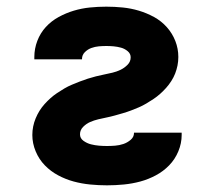

<svg xmlns="http://www.w3.org/2000/svg" viewBox="-20 -548 640 576"><path d="M301 8Q276 8 250.5 5.5Q225 3 201 -3.5Q177 -10 154.5 -22Q132 -34 114.5 -52Q97 -70 87 -94Q77 -118 77 -143Q77 -156 79.5 -168.5Q82 -181 87 -193Q92 -205 98.5 -215.5Q105 -226 113.5 -235.5Q122 -245 131.5 -253.5Q141 -262 151.5 -269Q162 -276 173 -282.5Q184 -289 196 -294Q208 -299 219.5 -303.5Q231 -308 243.5 -312Q256 -316 268 -319Q280 -322 292.5 -324.5Q305 -327 317.5 -330Q330 -333 341.5 -338.5Q353 -344 362.5 -353.5Q372 -363 372 -376Q372 -387 363 -394.5Q354 -402 343 -405Q332 -408 321 -409Q310 -410 299 -410Q288 -410 276.5 -409Q265 -408 254 -404Q243 -400 234.5 -391.5Q226 -383 226 -371V-370H83V-377Q83 -402 92 -425.5Q101 -449 117.5 -467Q134 -485 156 -497Q178 -509 201.5 -516Q225 -523 249.5 -525.5Q274 -528 299 -528Q324 -528 348.5 -525.5Q373 -523 396.5 -516Q420 -509 442 -497Q464 -485 480.5 -466.5Q497 -448 506 -425Q515 -402 515 -377Q515 -364 512.5 -351.5Q510 -339 505.5 -327.5Q501 -316 494 -305Q487 -294 478.5 -284.5Q470 -275 460.5 -266.5Q451 -258 440.5 -251Q430 -244 419 -237.5Q408 -231 396.5 -226Q385 -221 373 -216.5Q361 -212 349 -208.5Q337 -205 324.5 -201.5Q312 -198 299.5 -195.5Q287 -193 274.5 -190Q262 -187 250.5 -182Q239 -177 229.5 -167.5Q220 -158 220 -145Q220 -133 230.5 -125.5Q241 -118 253 -115Q265 -112 277 -111Q289 -110 301 -110Q313 -110 325.5 -111Q338 -112 350 -116Q362 -120 372 -128.5Q382 -137 382 -149V-150H525V-143Q525 -118 515 -94Q505 -70 487.5 -52Q470 -34 447.5 -22Q425 -10 401 -3.5Q377 3 351.5 5.5Q326 8 301 8Z"/></svg>

Font: Iosevka Heavy Extended
Style: Regular
Weight: 900
Width: 7
Monospace: yes
Designer: Belleve Invis
Foundry: Belleve Invis
Version: Version 32.5.0; ttfautohint (v1.8.4)